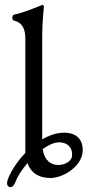

<svg xmlns="http://www.w3.org/2000/svg" viewBox="-20 -725 363 796"><path d="M22 51C35 51 41 37 44 29C53 5 72 -23 94 -49C109 -6 143 13 189 13C242 13 323 -36 323 -103C323 -156 286 -175 247 -175C215 -175 183 -164 155 -147V-562C155 -652 162 -686 162 -698C162 -701 159 -705 156 -705C155 -705 155 -704 154 -704C122 -692 89 -676 38 -664C34 -663 31 -658 31 -652C31 -646 34 -640 39 -639C72 -632 85 -605 85 -566V-91C38 -42 9 15 9 35C9 43 15 51 22 51ZM221 -41C194 -41 165 -56 157 -107C181 -124 205 -135 225 -135C251 -135 279 -122 279 -83C279 -55 247 -41 221 -41Z"/></svg>

Font: EB Garamond
Style: Italic
Weight: 400
Italic angle: -17.2°
Designer: Georg Duffner and Octavio Pardo
Foundry: Georg Duffner
Version: Version 1.000;PS 001.000;hotconv 1.0.88;makeotf.lib2.5.64775